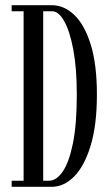

<svg xmlns="http://www.w3.org/2000/svg" viewBox="-20 -720 422 740"><path d="M25 0V-23.5H71V-676.5H25V-700H179.5Q227 -700 266.5 -662.2Q306 -624.5 329.8 -548Q353.5 -471.5 353.5 -355.5Q353.5 -238.5 329.5 -159.2Q305.5 -80 266 -40Q226.5 0 179.5 0ZM146.5 -23.5H169Q197.5 -23.5 221.8 -58.8Q246 -94 261 -167.2Q276 -240.5 276 -355.5Q276 -457 262.5 -528.8Q249 -600.5 227.5 -638.5Q206 -676.5 181.5 -676.5H146.5Z"/></svg>

Font: Imbue 48pt
Style: Regular
Weight: 400
Designer: Tyler Finck
Foundry: Etcetera Type Company
Version: Version 1.102